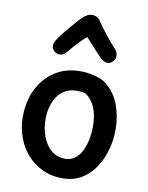

<svg xmlns="http://www.w3.org/2000/svg" viewBox="-92 -906 750 976"><g transform="rotate(10 283.0 -418.0)"><path d="M297 -548Q320 -548 346 -543.5Q372 -539 395 -530.5Q418 -522 432 -509Q478 -472 500 -412.5Q522 -353 522 -287Q522 -232 507.5 -180.5Q493 -129 465 -87Q437 -45 395 -20.5Q353 4 299 4Q241 4 194.5 -18Q148 -40 114.5 -78Q81 -116 63.5 -166Q46 -216 46 -271Q46 -324 61.5 -373.5Q77 -423 109 -462.5Q141 -502 188 -525Q235 -548 297 -548ZM162 -278Q162 -232 177 -190Q192 -148 222 -122Q252 -96 295 -96Q324 -96 345.5 -112.5Q367 -129 380.5 -157Q394 -185 400 -217.5Q406 -250 406 -281Q406 -341 388.5 -380.5Q371 -420 340 -441Q328 -445 317 -446Q306 -447 294 -447Q261 -447 236 -433.5Q211 -420 194.5 -395.5Q178 -371 170 -341Q162 -311 162 -278ZM210 -632Q200 -618 182.5 -614Q165 -610 147 -624Q134 -636 134 -651Q134 -666 144 -681Q158 -704 179.5 -730Q201 -756 221.5 -779.5Q242 -803 255 -816Q268 -828 279.5 -834Q291 -840 305 -840Q319 -840 330 -833.5Q341 -827 349 -814Q364 -791 392 -755Q420 -719 449 -688Q460 -675 461.5 -658.5Q463 -642 450 -627Q435 -611 419 -613.5Q403 -616 390 -627Q370 -646 345 -674Q320 -702 299 -725Q286 -715 270 -699Q254 -683 238.5 -665.5Q223 -648 210 -632Z"/></g></svg>

Font: Playpen Sans Medium
Style: Regular
Weight: 500
Designer: Laura Meseguer, Veronika Burian, José Scaglione
Foundry: TypeTogether
Version: Version 1.001